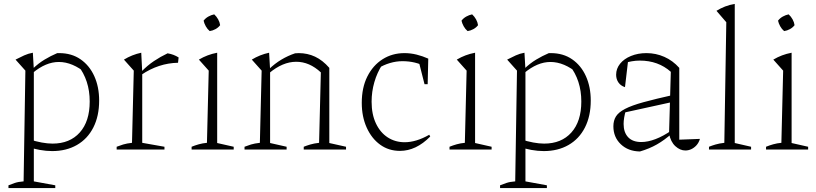

<svg xmlns="http://www.w3.org/2000/svg" viewBox="-20 -760 4148 976"><path d="M245 8Q215 8 181.5 2Q148 -4 113 -16L128 -52Q162 -41 192 -35.5Q222 -30 247 -30Q335 -30 385.5 -86.5Q436 -143 436 -244Q436 -298 421 -344Q406 -390 376 -428L419 -386Q349 -445 279 -445Q213 -445 146 -389V-410Q175 -438 206.5 -457Q238 -476 271 -490Q274 -490 276.5 -490Q279 -490 281 -490Q344 -490 389.5 -458.5Q435 -427 459.5 -372.5Q484 -318 484 -249Q484 -170 454.5 -112Q425 -54 371 -23Q317 8 245 8ZM23 196V182Q38 176 55.5 170Q73 164 100 162L109 -401L59 -457Q82 -469 103 -478.5Q124 -488 147 -492L152 -406V162L261 182V196Z M885 -441Q786 -439 699 -380V-396Q729 -427 762.5 -449.5Q796 -472 832 -489Q849 -486 862 -481Q875 -476 888 -468ZM573 0V-14Q588 -20 606 -25.5Q624 -31 651 -34L660 -401L610 -457Q651 -482 698 -492L703 -393V-34L816 -14V0Z M954 0V-14Q971 -21 990.5 -26.5Q1010 -32 1032 -34L1041 -401L991 -457Q1013 -470 1035.5 -478.5Q1058 -487 1084 -492V-33L1168 -14V0ZM1069 -687Q1081 -676 1089 -661.5Q1097 -647 1099 -632Q1090 -620 1075.5 -612Q1061 -604 1046 -602Q1034 -612 1026 -626.5Q1018 -641 1015 -655Q1025 -668 1039.5 -676Q1054 -684 1069 -687Z M1223 0V-14Q1238 -20 1256 -25.5Q1274 -31 1301 -34L1310 -401L1260 -457Q1301 -482 1348 -492L1353 -406V-33L1437 -14V0ZM1524 0V-14Q1539 -20 1557.5 -25.5Q1576 -31 1602 -34L1611 -392L1654 -415V-33L1739 -14V0ZM1348 -388 1347 -408Q1377 -437 1410.5 -457Q1444 -477 1480 -489Q1485 -489 1489.5 -489.5Q1494 -490 1498 -490Q1543 -490 1581.5 -472Q1620 -454 1654 -415L1611 -392Q1553 -446 1486 -446Q1417 -446 1348 -388Z M2013 7Q1956 7 1912.5 -24.5Q1869 -56 1844 -111.5Q1819 -167 1819 -237Q1819 -315 1847.5 -371.5Q1876 -428 1925 -459Q1974 -490 2036 -490Q2067 -490 2097.5 -482.5Q2128 -475 2157 -462L2146 -420Q2092 -449 2026 -449Q1994 -449 1962 -439.5Q1930 -430 1901 -412L1923 -431Q1897 -391 1883 -342.5Q1869 -294 1869 -243Q1869 -179 1891 -132.5Q1913 -86 1951 -61.5Q1989 -37 2037 -37Q2066 -37 2097.5 -46.5Q2129 -56 2162 -75L2167 -66Q2095 7 2013 7ZM2138 -332 2105 -462H2157L2154 -332Z M2265 0V-14Q2282 -21 2301.5 -26.5Q2321 -32 2343 -34L2352 -401L2302 -457Q2324 -470 2346.5 -478.5Q2369 -487 2395 -492V-33L2479 -14V0ZM2380 -687Q2392 -676 2400 -661.5Q2408 -647 2410 -632Q2401 -620 2386.5 -612Q2372 -604 2357 -602Q2345 -612 2337 -626.5Q2329 -641 2326 -655Q2336 -668 2350.5 -676Q2365 -684 2380 -687Z M2744 8Q2714 8 2680.5 2Q2647 -4 2612 -16L2627 -52Q2661 -41 2691 -35.5Q2721 -30 2746 -30Q2834 -30 2884.5 -86.5Q2935 -143 2935 -244Q2935 -298 2920 -344Q2905 -390 2875 -428L2918 -386Q2848 -445 2778 -445Q2712 -445 2645 -389V-410Q2674 -438 2705.5 -457Q2737 -476 2770 -490Q2773 -490 2775.5 -490Q2778 -490 2780 -490Q2843 -490 2888.5 -458.5Q2934 -427 2958.5 -372.5Q2983 -318 2983 -249Q2983 -170 2953.5 -112Q2924 -54 2870 -23Q2816 8 2744 8ZM2522 196V182Q2537 176 2554.5 170Q2572 164 2599 162L2608 -401L2558 -457Q2581 -469 2602 -478.5Q2623 -488 2646 -492L2651 -406V162L2760 182V196Z M3464 5Q3437 5 3413 -17Q3389 -39 3381 -81L3390 -395Q3326 -452 3232 -452Q3212 -452 3192 -448.5Q3172 -445 3151 -439L3173 -453L3157 -317Q3135 -324 3123.5 -341Q3112 -358 3112 -380Q3112 -411 3132 -436Q3152 -461 3187.5 -475.5Q3223 -490 3266 -490Q3314 -490 3357 -471Q3400 -452 3433 -415V-50L3538 -54Q3532 -34 3520 -21Q3508 -8 3493.5 -1.5Q3479 5 3464 5ZM3233 10Q3173 9 3135.5 -27Q3098 -63 3098 -118Q3098 -147 3111 -168Q3124 -189 3157.5 -206.5Q3191 -224 3251 -240.5Q3311 -257 3405 -278V-243L3145 -186L3161 -197Q3156 -181 3153 -163Q3150 -145 3150 -130Q3150 -87 3173 -62.5Q3196 -38 3240 -38Q3273 -38 3312.5 -53Q3352 -68 3395 -98V-81Q3358 -48 3319.5 -26Q3281 -4 3233 10Z M3584 0V-14Q3599 -20 3617.5 -25.5Q3636 -31 3662 -34L3672 -647L3622 -705Q3643 -718 3666 -727Q3689 -736 3715 -740V-33L3798 -14V0Z M3874 0V-14Q3891 -21 3910.5 -26.5Q3930 -32 3952 -34L3961 -401L3911 -457Q3933 -470 3955.5 -478.5Q3978 -487 4004 -492V-33L4088 -14V0ZM3989 -687Q4001 -676 4009 -661.5Q4017 -647 4019 -632Q4010 -620 3995.5 -612Q3981 -604 3966 -602Q3954 -612 3946 -626.5Q3938 -641 3935 -655Q3945 -668 3959.5 -676Q3974 -684 3989 -687Z"/></svg>

Font: Piazzolla Thin Thin
Style: Regular
Weight: 250
Version: Version 2.005